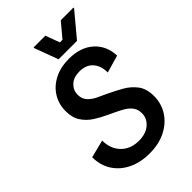

<svg xmlns="http://www.w3.org/2000/svg" viewBox="-251 -937 1044 1044"><g transform="rotate(-45 271.0 -415.0)"><path d="M256.7 12.5Q187.5 12.5 134.6 -12.9Q81.7 -38.3 51.2 -85Q20.8 -131.7 20.8 -194.2L123.3 -220Q123.3 -156.7 161.7 -117.1Q200 -77.5 264.2 -77.5Q318.3 -77.5 350 -105Q381.7 -132.5 381.7 -172.5Q381.7 -200.8 367.5 -220.4Q353.3 -240 330.8 -253.3Q308.3 -266.7 285 -277.5L239.2 -299.2Q205 -315 172.1 -336.2Q139.2 -357.5 117.5 -390.4Q95.8 -423.3 95.8 -473.3Q95.8 -526.7 122.1 -569.6Q148.3 -612.5 196.7 -637.5Q245 -662.5 310 -662.5Q399.2 -662.5 452.1 -614.6Q505 -566.7 507.5 -489.2L406.7 -460Q406.7 -512.5 379.2 -542.9Q351.7 -573.3 301.7 -573.3Q255.8 -573.3 230.4 -548.8Q205 -524.2 205 -490Q205 -456.7 226.2 -435.4Q247.5 -414.2 279.2 -400.8L322.5 -380.8Q362.5 -361.7 402.1 -339.6Q441.7 -317.5 467.9 -282.9Q494.2 -248.3 494.2 -191.7Q494.2 -134.2 464.6 -87.9Q435 -41.7 381.7 -14.6Q328.3 12.5 256.7 12.5ZM268.3 -700 217.5 -836.7V-841.7H308.3L338.3 -760H358.3L426.7 -841.7H524.2V-836.7L410 -700Z"/></g></svg>

Font: Familjen Grotesk GF Medium
Style: Italic
Weight: 500
Designer: Anders Wikstroem, Jonas Baeckman, Matilda Gysing, Kristian Moeller
Foundry: Familjen STHML AB
Version: Version 2.000; Beta; Release 4; Build 6